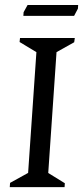

<svg xmlns="http://www.w3.org/2000/svg" viewBox="-20 -768 345 788"><path d="M20.1 0 21.3 -17.4 95.4 -58.4 129.4 -554 60.4 -595.6 62.1 -612H287L284.5 -594.6L212 -554L178 -58L246.1 -16L245 0ZM75.9 -703 76.9 -718 93.3 -747.6H300.8L299.8 -732.6L284.2 -703Z"/></svg>

Font: Ancizar Serif Light
Style: Italic
Weight: 300
Italic angle: -4°
Designer: Cesar Puertas, Viviana Monsalve, Julian Moncada, Julian Prieto, Jose Castro, Felipe Aragon, Mariel Hernandez, Sara Alarc
Version: Version 8.100